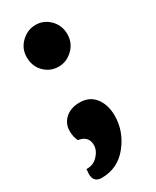

<svg xmlns="http://www.w3.org/2000/svg" viewBox="-171 -536 612 751"><g transform="rotate(-30 135.0 -161.0)"><path d="M37 -57Q37 -92 61.5 -114Q86 -136 126 -136Q171 -136 195.5 -104Q220 -72 220 -23Q220 47 174 105Q128 163 55 163Q18 163 18 124Q18 119 20 103H25Q52 103 72 81.5Q92 60 92 36Q92 -5 47 -12Q37 -33 37 -57ZM127 -298Q89 -298 62.5 -324.5Q36 -351 36 -392Q36 -431 64 -458Q92 -485 129 -485Q166 -485 192.5 -458Q219 -431 219 -392Q219 -352 191 -325Q163 -298 127 -298Z"/></g></svg>

Font: Overlock
Style: Black
Weight: 900
Designer: Dario Muhafara
Foundry: Dario Manuel Muhafara
Version: Version 1.001